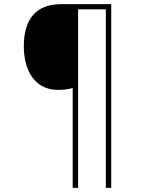

<svg xmlns="http://www.w3.org/2000/svg" viewBox="-20 -780 695 927"><path d="M517 127V-760H275C152 -760 95 -685 95 -557C95 -438 149 -346 260 -346C289 -346 309 -349 331 -355V127H357V-735H491V127Z"/></svg>

Font: Noto Sans Ethiopic Thin
Style: Regular
Weight: 100
Designer: Monotype Design Team
Foundry: Monotype Imaging Inc.
Version: Version 2.102